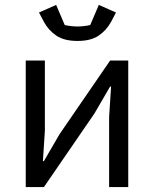

<svg xmlns="http://www.w3.org/2000/svg" viewBox="-20 -763 628 783"><path d="M85 0ZM85 -516H163V-230L155 -106H159L223 -216L429 -516H503V0H425V-286L433 -410H429L365 -300L159 0H85ZM296 -596Q242 -596 210 -617.5Q178 -639 159 -674L139 -712L209 -743L244 -661Q256 -658 270 -656.5Q284 -655 296 -655Q308 -655 322 -656.5Q336 -658 348 -661L383 -743L453 -712L433 -674Q414 -639 382 -617.5Q350 -596 296 -596Z"/></svg>

Font: Aneliza
Style: Regular
Weight: 400
Designer: Mike Abbink, Paul van der Laan, Pieter van Rosmalen
Foundry: Bold Monday
Version: Version 3.001;September 8, 2019;FontCreator 11.5.0.2425 64-b